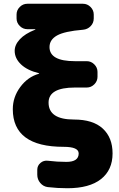

<svg xmlns="http://www.w3.org/2000/svg" viewBox="-20 -770 631 1020"><path d="M373 -135Q474 -135 526 -87Q578 -39 578 45Q578 133 516.5 181.5Q455 230 338 230Q285 230 234 224Q210 221 194 202Q178 183 178 158V132Q178 110 195 95.5Q212 81 235 84Q283 90 333 90Q398 90 398 45Q398 10 318 10Q48 10 48 -190Q48 -254 87.5 -307.5Q127 -361 186 -378Q188 -378 188 -380Q188 -381 187 -381Q125 -396 91.5 -428Q58 -460 58 -500Q58 -532 85.5 -561.5Q113 -591 166 -612Q168 -612 168 -614Q168 -615 167 -615H125Q102 -615 85 -632Q68 -649 68 -672V-693Q68 -716 85 -733Q102 -750 125 -750H421Q444 -750 461 -733Q478 -716 478 -693V-672Q478 -648 461.5 -631Q445 -614 421 -612Q323 -604 283 -581.5Q243 -559 243 -520Q243 -445 378 -445H441Q464 -445 481 -428Q498 -411 498 -388V-362Q498 -339 481 -322Q464 -305 441 -305H378Q238 -305 238 -225Q238 -135 373 -135Z"/></svg>

Font: Rounded Mplus 1c Black
Style: Regular
Weight: 900
Version: Version 1.059.20150529